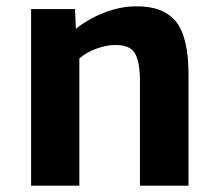

<svg xmlns="http://www.w3.org/2000/svg" viewBox="-20 -585 686 605"><path d="M78 0V-556.5H216.5L219 -494Q238 -510 267.5 -526.2Q297 -542.5 332.8 -553.5Q368.5 -564.5 405 -565Q492 -567 533 -518.8Q574 -470.5 574 -349.5V0H421V-328Q421 -393 404 -419Q387 -445 337.5 -443Q315 -442.5 284.8 -432Q254.5 -421.5 230 -401V0Z"/></svg>

Font: Merriweather Sans
Style: Bold
Weight: 700
Designer: Eben Sorkin
Foundry: Eben Sorkin
Version: Version 1.008; ttfautohint (v1.7.19-72a1) -l 8 -r 50 -G 200 